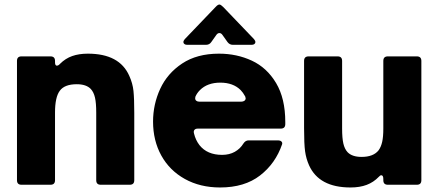

<svg xmlns="http://www.w3.org/2000/svg" viewBox="-20 -816 1936 848"><path d="M75 0Q55 0 55 -20V-547Q55 -567 75 -567H203Q223 -567 223 -547V-541Q223 -526 231 -526Q238 -526 245 -534Q269 -558 299 -568.5Q329 -579 368 -579Q508 -579 551 -481Q566 -448 569.5 -414.5Q573 -381 573 -317V-20Q573 0 553 0H425Q405 0 405 -20V-319Q405 -361 399.5 -385Q394 -409 381 -423Q361 -444 319 -444Q265 -444 244 -415Q223 -387 223 -319V-20Q223 0 203 0Z M656 -279Q656 -355 687.5 -423.5Q719 -492 784.5 -535.5Q850 -579 947 -579Q1026 -579 1092.5 -548Q1159 -517 1199.5 -449Q1240 -381 1240 -277V-268Q1240 -248 1220 -248H854Q843 -248 838.5 -242Q834 -236 837 -226Q844 -197 861 -175Q895 -132 961 -132Q993 -132 1017 -145.5Q1041 -159 1055 -182Q1064 -196 1078 -196H1207Q1218 -196 1223 -191Q1228 -186 1226 -179Q1197 -94 1128.5 -41Q1060 12 952 12Q864 12 796.5 -25.5Q729 -63 692.5 -129Q656 -195 656 -279ZM1046 -367Q1054 -367 1059.5 -371Q1065 -375 1065 -382L1063 -390Q1053 -408 1043 -418Q1010 -451 953 -451Q896 -451 863 -418Q850 -405 843 -389Q842 -386 842 -382Q842 -375 847 -371Q852 -367 860 -367ZM807 -618Q799 -618 794.5 -621.5Q790 -625 790 -630Q790 -636 796 -643L932 -785Q942 -796 949 -796Q955 -796 966 -785L1102 -643Q1108 -636 1108 -630Q1108 -625 1103.5 -621.5Q1099 -618 1091 -618H1009Q994 -618 985 -630L963 -661Q957 -670 949 -670Q941 -670 935 -661L913 -630Q905 -618 889 -618Z M1345 -86Q1332 -115 1327.5 -147.5Q1323 -180 1323 -250V-547Q1323 -567 1343 -567H1471Q1491 -567 1491 -547V-248Q1491 -206 1496.5 -182Q1502 -158 1515 -144Q1535 -123 1577 -123Q1629 -123 1652 -152Q1663 -167 1668 -189.5Q1673 -212 1673 -248V-547Q1673 -567 1693 -567H1821Q1841 -567 1841 -547V-20Q1841 0 1821 0H1693Q1673 0 1673 -20V-25Q1673 -42 1664 -42Q1659 -42 1653 -35Q1630 -11 1599.5 0.5Q1569 12 1528 12Q1389 12 1345 -86Z"/></svg>

Font: Open Sauce Two Black
Style: Regular
Weight: 900
Designer: Alfredo Marco Pradil
Foundry: Creative Sauce Fz LLC
Version: Version 1.477